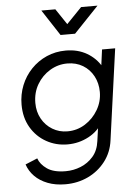

<svg xmlns="http://www.w3.org/2000/svg" viewBox="-64 -839 792 1107"><g transform="rotate(-5 331.5 -285.0)"><path d="M50 86 120 57Q132 92 170 118.5Q208 145 278 145Q323 145 365 128Q407 111 437 76.5Q467 42 474 -12L492 -140L514 -128Q483 -70 425.5 -39Q368 -8 302 -8Q235 -8 179 -39.5Q123 -71 90 -127.5Q57 -184 57 -259Q57 -318 78 -370.5Q99 -423 137.5 -463Q176 -503 227 -525.5Q278 -548 338 -548Q407 -548 459.5 -517.5Q512 -487 541 -436L531 -416L547 -536H623L550 -10Q541 59 501 111Q461 163 401 191.5Q341 220 270 220Q212 220 167 202.5Q122 185 92.5 155Q63 125 50 86ZM513 -293Q513 -344 491 -385Q469 -426 430 -449.5Q391 -473 340 -473Q286 -473 239.5 -445Q193 -417 165 -369.5Q137 -322 137 -262Q137 -211 159.5 -170.5Q182 -130 221 -106.5Q260 -83 308 -83Q364 -83 410.5 -112.5Q457 -142 485 -190Q513 -238 513 -293ZM316 -640 218 -790H299L360 -699L448 -790H543L400 -640Z"/></g></svg>

Font: Kosmopol Plus Jakarta Sans Italic It
Style: Regular
Weight: 400
Italic angle: -8.04999°
Designer: Gumpita Rahayu
Foundry: Tokotype
Version: Version 2.006